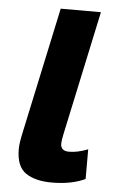

<svg xmlns="http://www.w3.org/2000/svg" viewBox="-52 -751 495 799"><g transform="rotate(5 195.0 -352.0)"><path d="M194 10Q126 10 86 -17Q46 -44 46 -117Q46 -142 57 -191L169 -714H337L226 -195Q220 -167 220 -155Q220 -124 255 -124Q291 -124 334 -141V-17Q307 -4 272 3Q237 10 194 10Z"/></g></svg>

Font: Noto Sans ExtraBold
Style: Italic
Weight: 800
Italic angle: -12°
Designer: Monotype Design Team
Foundry: Monotype Imaging Inc.
Version: Version 2.013; ttfautohint (v1.8.4.7-5d5b)